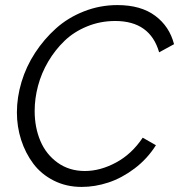

<svg xmlns="http://www.w3.org/2000/svg" viewBox="-20 -734 709 760"><path d="M46.9 -289.1Q46.9 -348.6 65.2 -409.7Q83.5 -470.7 118.9 -524.9Q154.3 -579.1 201.7 -621.6Q249 -664.1 312.3 -689Q375.5 -713.9 444.8 -713.9Q537.6 -713.9 594.2 -671.6Q650.9 -629.4 668.9 -559.1L609.9 -526.9Q574.2 -650.9 436 -650.9Q377 -650.9 325 -629.6Q272.9 -608.4 235.6 -572.5Q198.2 -536.6 171.1 -490.7Q144 -444.8 130.6 -394.5Q117.2 -344.2 117.2 -294.9Q117.2 -229.5 139.9 -176Q162.6 -122.6 208.5 -89.8Q254.4 -57.1 315.9 -57.1Q377 -57.1 439.2 -90.6Q501.5 -124 544.9 -189L597.2 -159.2Q563.5 -105.5 512.7 -67.1Q461.9 -28.8 408.9 -11.5Q356 5.9 303.2 5.9Q242.2 5.9 192.6 -19.3Q143.1 -44.4 111.8 -86.2Q80.6 -127.9 63.7 -180.2Q46.9 -232.4 46.9 -289.1Z"/></svg>

Font: Rawline
Style: Italic
Weight: 400
Italic angle: -12°
Designer: Matt McInerney, Pablo Impallari, Rodrigo Fuenzalida
Foundry: Matt McInerney, Pablo Impallari, Rodrigo Fuenzalida
Version: Version 4.020;PS 004.020;hotconv 1.0.88;makeotf.lib2.5.64775